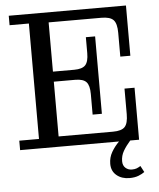

<svg xmlns="http://www.w3.org/2000/svg" viewBox="-58 -732 806 971"><g transform="rotate(-5 344.5 -246.5)"><path d="M21 0V-48H121V-634H23V-682H618V-427H567V-548Q567 -595 550 -613Q533 -631 489 -631H221V-381H329Q370 -381 386 -398.5Q402 -416 402 -459V-540H449V-147H402V-252Q402 -295 386 -312.5Q370 -330 329 -330H221V-52H497Q541 -52 557.5 -70Q574 -88 574 -134V-264H625V0H580Q558 25 544 49Q530 73 530 101Q530 123 543.5 135Q557 147 576 147Q590 147 599.5 143.5Q609 140 620 133L637 165Q625 174 606 181.5Q587 189 560 189Q521 189 495 167.5Q469 146 469 109Q469 77 484.5 50Q500 23 523 0Z"/></g></svg>

Font: Montagu Slab 144pt
Style: Regular
Weight: 400
Designer: Florian Karsten
Foundry: Florian Karsten
Version: Version 1.000; ttfautohint (v1.8.3)